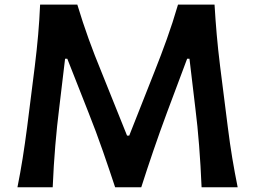

<svg xmlns="http://www.w3.org/2000/svg" viewBox="-20 -791 1077 811"><path d="M53.7 0Q65.9 -61 75.7 -122.3Q85.4 -183.6 94.7 -254.9L127 -511.2Q135.7 -582 141.1 -643.6Q146.5 -705.1 149.4 -771.5H306.6Q329.6 -695.3 354.5 -626.5Q379.4 -557.6 407.7 -489.3L516.6 -218.3H525.9L632.8 -488.8Q660.2 -557.6 684.8 -626.2Q709.5 -694.8 731.9 -771.5H886.2Q890.1 -706.1 895.5 -644.3Q900.9 -582.5 909.7 -511.2L942.4 -252.9Q951.2 -182.6 961.2 -122.8Q971.2 -63 983.9 0H831.5Q827.6 -92.3 821 -176.3Q814.5 -260.3 805.2 -333.5L780.3 -543H770.5L686 -317.4Q655.3 -234.9 627.4 -153.3Q599.6 -71.8 576.7 0H466.3Q443.8 -68.4 414.6 -152.6Q385.3 -236.8 353.5 -316.4L264.2 -543H254.9L230 -334Q220.7 -260.7 213.6 -176.8Q206.5 -92.8 202.6 0Z"/></svg>

Font: Pinar SemiBold
Style: Regular
Weight: 600
Designer: Amin Abedi
Version: Version 3.000